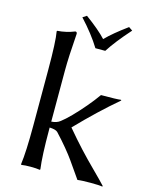

<svg xmlns="http://www.w3.org/2000/svg" viewBox="-118 -863 739 942"><g transform="rotate(15 251.5 -392.0)"><path d="M286 -644Q248 -706 185 -774L205 -787Q276 -735 311 -697Q349 -736 419 -787L438 -774Q371 -699 336 -644ZM90 -200V-482Q90 -625 81 -675L83 -678Q128 -681 170 -698Q179 -698 179 -688Q170 -567 170 -500V-240Q198 -242 214 -255Q234 -270 262.5 -299Q291 -328 321 -363.5Q351 -399 372 -429Q454 -429 473 -432L475 -429Q377 -346 273 -238Q316 -187 352.5 -147.5Q389 -108 431 -66.5Q473 -25 496 0L494 3Q479 0 434 0Q394 0 368 3Q324 -60 309 -81.5Q294 -103 268 -134.5Q242 -166 211 -199Q200 -209 170 -210V-200Q170 -66 179 0L177 3Q159 0 130 0Q101 0 83 3L81 0Q90 -64 90 -200Z"/></g></svg>

Font: Libertinus Sans
Style: Regular
Weight: 400
Designer: Philipp H. Poll
Foundry: Khaled Hosny
Version: Version 6.1